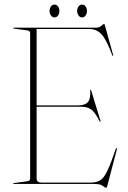

<svg xmlns="http://www.w3.org/2000/svg" viewBox="-20 -824 574 860"><path d="M39 -698Q39 -700 42 -700H411Q424.5 -700 434.2 -708.5Q444 -717 446 -717Q447 -717 447.8 -716.2Q448.5 -715.5 450 -710L487 -577Q488.5 -574 486 -574Q484 -574 483 -576Q457.5 -645 435.5 -669.5Q413.5 -694 381 -694H144V-352H330Q361 -352 373.8 -366.8Q386.5 -381.5 384 -419Q384 -422 385 -422Q387.5 -423 389 -417L430 -283Q431.5 -279 429 -279Q428 -279 426 -281Q406.5 -319.5 389.8 -332.8Q373 -346 340 -346H144V-24Q144 -6 168 -6H383.5Q411.5 -6 428.2 -16Q445 -26 460.5 -58.2Q476 -90.5 498.5 -157Q500.5 -161 502.5 -161Q505.5 -161 503.5 -155L460.5 9Q458 17 456.5 17Q450 17 440 8.5Q430 0 401.5 0H42Q39 0 39 -2Q39 -4 42 -4L101 -12Q115 -13.5 115 -24V-676Q115 -686.5 101 -688L42 -696Q39 -696 39 -698ZM224 -746Q214.5 -746 208.2 -754.8Q202 -763.5 202 -775Q202 -786.5 208.2 -795Q214.5 -803.5 224 -803.5Q234 -803.5 240 -795Q246 -786.5 246 -775Q246 -763.5 240 -754.8Q234 -746 224 -746ZM347.5 -746Q338 -746 331.8 -754.8Q325.5 -763.5 325.5 -775Q325.5 -786.5 331.8 -795Q338 -803.5 347.5 -803.5Q357.5 -803.5 363.5 -795Q369.5 -786.5 369.5 -775Q369.5 -763.5 363.5 -754.8Q357.5 -746 347.5 -746Z"/></svg>

Font: Fraunces 144pt S000 Thin
Style: Regular
Weight: 100
Version: Version 1.000; ttfautohint (v1.8.3)